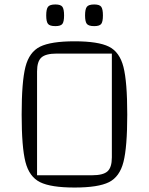

<svg xmlns="http://www.w3.org/2000/svg" viewBox="-20 -825 668 860"><path d="M314 -640Q420 -640 468 -616Q516 -592 533 -525Q550 -458 550 -312Q550 -166 533 -99.5Q516 -33 468 -9Q420 15 314 15Q208 15 159.5 -9Q111 -33 94 -99.5Q77 -166 77 -312Q77 -459 94 -525.5Q111 -592 159.5 -616Q208 -640 314 -640ZM393 -40Q442 -40 461.5 -57.5Q481 -75 481 -120V-585H234Q185 -585 165.5 -567.5Q146 -550 146 -505V-40ZM187 -756Q187 -784 195 -794.5Q203 -805 228 -805Q252 -805 259.5 -794.5Q267 -784 267 -756Q267 -728 259.5 -718Q252 -708 228 -708Q203 -708 195 -718Q187 -728 187 -756ZM361 -756Q361 -784 369 -794.5Q377 -805 402 -805Q426 -805 433.5 -794.5Q441 -784 441 -756Q441 -728 433.5 -718Q426 -708 402 -708Q377 -708 369 -718Q361 -728 361 -756Z"/></svg>

Font: Changa ExtraLight
Style: Regular
Weight: 275
Designer: Eduardo Rodriguez Tunni
Foundry: Eduardo Rodriguez Tunni
Version: Version 2.002; ttfautohint (v1.5) -l 8 -r 50 -G 200 -x 14 -H